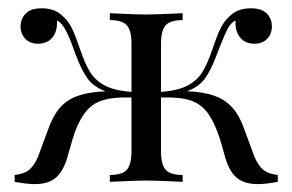

<svg xmlns="http://www.w3.org/2000/svg" viewBox="-20 -447 719 472"><path d="M662.9 -16.9V0Q633.1 5.6 613.7 5.6Q581.5 5.6 562.9 -9.3Q544.4 -24.2 533.9 -58.9Q532.3 -64.5 525.8 -87.9Q519.4 -111.3 510.5 -132.7Q501.6 -154 491.1 -168.5Q474.2 -191.9 447.6 -200.4Q421 -208.9 375.8 -207.3V-75Q375.8 -41.9 387.5 -29.4Q399.2 -16.9 429 -16.9V0Q361.3 -3.2 339.5 -3.2Q317.7 -3.2 250 0V-16.9Q279.8 -16.9 291.5 -29.4Q303.2 -41.9 303.2 -75V-207.3Q259.7 -208.9 232.3 -200.4Q204.8 -191.9 187.9 -168.5Q168.5 -141.1 157.7 -102.4Q146.8 -63.7 145.2 -58.9Q134.7 -24.2 116.1 -9.3Q97.6 5.6 65.3 5.6Q46 5.6 16.1 0V-16.9Q39.5 -19.4 51.6 -29.4Q63.7 -39.5 73.4 -61.3L87.9 -100.8Q90.3 -106.5 98.4 -129Q106.5 -151.6 116.1 -166.9Q134.7 -196.8 164.9 -208.9Q195.2 -221 239.5 -222.6Q210.5 -233.1 195.6 -253.6Q180.6 -274.2 166.9 -310.5Q164.5 -317.7 155.2 -341.9Q146 -366.1 137.5 -379.4Q129 -392.7 120.2 -396.8V-391.1Q120.2 -367.7 107.7 -353.6Q95.2 -339.5 73.4 -339.5Q54 -339.5 42.3 -351.6Q30.6 -363.7 30.6 -382.3Q30.6 -400.8 43.1 -413.7Q55.6 -426.6 82.3 -426.6Q111.3 -426.6 129.4 -411.7Q147.6 -396.8 156.9 -377.4Q166.1 -358.1 177.4 -324.2Q189.5 -288.7 202.4 -268.5Q215.3 -248.4 238.7 -236.3Q262.1 -224.2 303.2 -221V-339.5Q303.2 -372.6 291.5 -385.1Q279.8 -397.6 250 -397.6V-414.5Q317.7 -411.3 339.5 -411.3Q361.3 -411.3 429 -414.5V-397.6Q399.2 -397.6 387.5 -385.1Q375.8 -372.6 375.8 -339.5V-221Q416.9 -224.2 440.3 -236.3Q463.7 -248.4 476.6 -268.5Q489.5 -288.7 501.6 -324.2Q512.9 -358.1 522.2 -377.4Q531.5 -396.8 549.6 -411.7Q567.7 -426.6 596.8 -426.6Q623.4 -426.6 635.9 -413.7Q648.4 -400.8 648.4 -382.3Q648.4 -363.7 636.7 -351.6Q625 -339.5 605.6 -339.5Q583.9 -339.5 571.4 -353.6Q558.9 -367.7 558.9 -391.1V-396.8Q547.6 -391.1 539.9 -376.6Q532.3 -362.1 518.5 -327.4L512.1 -310.5Q498.4 -274.2 483.5 -253.6Q468.5 -233.1 439.5 -222.6Q486.3 -221 515.7 -208.1Q545.2 -195.2 562.9 -166.9Q572.6 -151.6 580.6 -129Q588.7 -106.5 591.1 -100.8L605.6 -61.3Q615.3 -39.5 627.4 -29.4Q639.5 -19.4 662.9 -16.9Z"/></svg>

Font: Playfair Display
Style: Regular
Weight: 400
Designer: Claus Eggers Sørensen
Foundry: Claus Eggers Sørensen
Version: Version 1.005; ttfautohint (v1.2) -l 10 -r 42 -G 200 -x 21 -